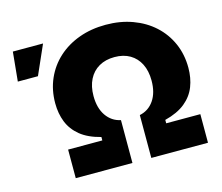

<svg xmlns="http://www.w3.org/2000/svg" viewBox="-104 -873 1163 1008"><g transform="rotate(-15 478.0 -368.5)"><path d="M188.5 0V-155.3H374.5V-173.8Q305.2 -191.4 263.9 -225.1Q222.7 -258.8 204.3 -305.2Q186 -351.6 186 -407.2Q186 -479.5 212.6 -540Q239.3 -600.6 287.8 -644.8Q336.4 -689 402.6 -713.1Q468.8 -737.3 547.9 -737.3Q627 -737.3 693.1 -713.1Q759.3 -689 807.9 -644.8Q856.4 -600.6 883.1 -540Q909.7 -479.5 909.7 -407.2Q909.7 -351.6 891.6 -305.2Q873.5 -258.8 832.3 -225.1Q791 -191.4 721.7 -173.8V-155.3H907.2V0H599.1V-232.9Q648.4 -243.2 677 -284.9Q705.6 -326.7 705.6 -392.1Q705.6 -444.8 686.5 -482.7Q667.5 -520.5 632.6 -541Q597.7 -561.5 548.8 -561.5Q500 -561.5 464.4 -541Q428.7 -520.5 409.4 -482.4Q390.1 -444.3 390.1 -392.1Q390.1 -326.7 418.9 -284.9Q447.8 -243.2 496.6 -232.9V0ZM25.9 -568.4 41.5 -727.5H205.6L135.3 -568.4Z"/></g></svg>

Font: Inter 18pt Black
Style: Regular
Weight: 900
Designer: Rasmus Andersson
Foundry: rsms
Version: Version 4.001;git-66647c0bb